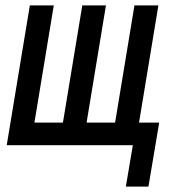

<svg xmlns="http://www.w3.org/2000/svg" viewBox="-20 -540 640 714"><path d="M448 154 474 0H5L91 -520H180L108 -84H214L286 -520H374L302 -84H408L480 -520H569L497 -84H572L532 154Z"/></svg>

Font: Iosevka Md Ex Obl
Style: Regular
Weight: 500
Width: 7
Italic angle: -9°
Monospace: yes
Designer: Belleve Invis
Foundry: Belleve Invis
Version: Version 32.5.0; ttfautohint (v1.8.4)